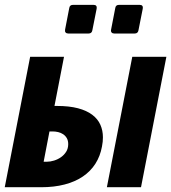

<svg xmlns="http://www.w3.org/2000/svg" viewBox="-58 -785 718 805"><path d="M228 -644.5Q220.7 -644.5 217 -648.9Q213.4 -653.3 214.8 -660.6L232.4 -751.5Q234.4 -764.6 248 -764.6H334.5Q342.3 -764.6 345.5 -760.3Q348.6 -755.9 347.2 -748.5L329.1 -657.7Q326.7 -644.5 313.5 -644.5ZM420.9 -644.5Q413.6 -644.5 409.9 -648.9Q406.2 -653.3 407.7 -660.6L425.3 -751.5Q427.2 -764.6 440.9 -764.6H527.8Q535.6 -764.6 538.8 -760.3Q542 -755.9 540.5 -748.5L522.5 -657.7Q520 -644.5 506.8 -644.5ZM68.4 -546.9H210.4L170.4 -340.8H180.7Q232.4 -340.8 269 -331.1Q305.7 -321.3 328.9 -303.7Q352.1 -286.1 362.8 -262Q373.5 -237.8 373.5 -209.5Q373.5 -200.2 372.6 -190.9Q371.6 -181.6 369.6 -170.9Q362.3 -130.4 342 -98.6Q321.8 -66.9 289.3 -44.9Q256.8 -22.9 212.9 -11.5Q168.9 0 114.3 0H-38.1ZM496.6 -546.9H639.6L533.2 0H390.1ZM138.2 -106.9Q152.8 -106.9 168.7 -111.8Q184.6 -116.7 197.8 -126Q210.9 -135.3 219.5 -148.9Q228 -162.6 228 -180.7Q228 -195.3 222.2 -205.6Q216.3 -215.8 206.8 -222.2Q197.3 -228.5 185.8 -231.2Q174.3 -233.9 162.6 -233.9H149.4L125 -106.9Z"/></svg>

Font: Hack
Style: Bold Italic
Weight: 700
Italic angle: -11°
Monospace: yes
Designer: Christopher Simpkins
Foundry: Christopher Simpkins
Version: Version 2.017; ttfautohint (v1.4.1) -l 4 -r 80 -G 350 -x 0 -